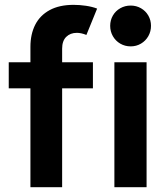

<svg xmlns="http://www.w3.org/2000/svg" viewBox="-20 -784 691 804"><path d="M16.6 -523.4H107.4V-587.9Q107.4 -640.6 127.4 -680.2Q147.5 -719.7 188 -741.7Q228.5 -763.7 288.1 -763.7Q313.5 -763.7 339.8 -759.8Q366.2 -755.9 386.7 -748L341.8 -637.7Q319.8 -646.5 301.8 -646.5Q274.4 -646.5 257.3 -629.6Q240.2 -612.8 240.2 -580.1V-523.4H369.1V-414.1H240.2V0H107.4V-414.1H16.6ZM459 -523.4H593.8V0H459ZM441.4 -675.8Q441.4 -699.2 452.6 -718.8Q463.9 -738.3 483.6 -749.5Q503.4 -760.7 527.3 -760.7Q550.8 -760.7 570.3 -749.5Q589.8 -738.3 601.1 -718.8Q612.3 -699.2 612.3 -675.8Q612.3 -652.3 601.1 -632.6Q589.8 -612.8 570.3 -601.3Q550.8 -589.8 527.3 -589.8Q503.4 -589.8 483.6 -601.3Q463.9 -612.8 452.6 -632.6Q441.4 -652.3 441.4 -675.8Z"/></svg>

Font: Reddit Sans Vanilla
Style: Bold
Weight: 700
Designer: Stephen Hutchings
Foundry: Reddit
Version: Version 1.013